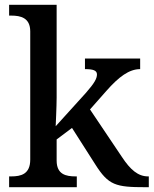

<svg xmlns="http://www.w3.org/2000/svg" viewBox="-20 -780 640 800"><path d="M18 0H300V-45H295C255 -45 216 -53 216 -111V-199L280 -247L377 -95C432 -8 462 0 586 0H600V-45H597C555 -45 523 -73 488 -126L355 -324L423 -401C475 -460 518 -492 564 -492V-536H334V-492C367 -492 384 -487 384 -470C384 -453 374 -434 337 -392L212 -254C212 -254 216 -338 216 -374V-760H18V-715H27C66 -715 106 -706 106 -649V-115C106 -54 67 -45 27 -45H18Z"/></svg>

Font: Noto Serif Tamil Medium
Style: Italic
Weight: 500
Italic angle: -12°
Designer: Indian Type Foundry, Tom Grace, and the Monotype Design Team
Foundry: Monotype Imaging Inc.
Version: Version 2.003